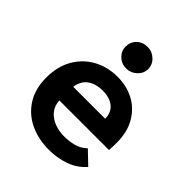

<svg xmlns="http://www.w3.org/2000/svg" viewBox="-194 -807 938 938"><g transform="rotate(45 275.0 -337.5)"><path d="M298 11Q224 11 165.5 -17Q107 -45 73 -99Q39 -153 39 -230Q39 -307 71.5 -363Q104 -419 159.5 -449Q215 -479 284 -479Q346 -479 396.5 -452.5Q447 -426 477.5 -374Q508 -322 508 -248Q508 -237 507.5 -221.5Q507 -206 506 -196H163Q166 -158 186.5 -134.5Q207 -111 238 -99.5Q269 -88 304 -88Q338 -88 370.5 -96.5Q403 -105 427 -129L493 -66Q457 -25 406 -7Q355 11 298 11ZM164 -291H385Q384 -335 355.5 -357.5Q327 -380 279 -380Q233 -380 202 -358.5Q171 -337 164 -291ZM284 -537Q251 -537 228.5 -559Q206 -581 206 -611Q206 -643 228 -664.5Q250 -686 284 -686Q315 -686 338.5 -664Q362 -642 362 -611Q362 -581 338.5 -559Q315 -537 284 -537Z"/></g></svg>

Font: Inconsolata SemiExpanded ExtraBold
Style: Regular
Weight: 800
Width: 6
Monospace: yes
Designer: Raph Levien, Cyreal, Brenton Simpson
Foundry: Raph Levien, Cyreal, Google
Version: Version 3.001; ttfautohint (v1.8.2.53-6de2)